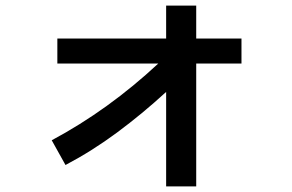

<svg xmlns="http://www.w3.org/2000/svg" viewBox="-20 -641 1040 683"><path d="M213 -54 164 -142Q265 -196 360 -264.5Q455 -333 543 -415H184V-504H571V-621H678V-504H839V-415H678V22H571V-314Q486 -236 397 -170Q308 -104 213 -54Z"/></svg>

Font: Murecho Medium
Style: Regular
Weight: 500
Designer: Neil Summerour
Foundry: Positype
Version: Version 1.010; ttfautohint (v1.8.3)